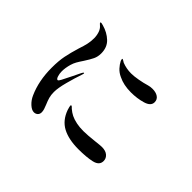

<svg xmlns="http://www.w3.org/2000/svg" viewBox="-146 -1013 1291 1291"><g transform="rotate(45 500.0 -367.0)"><path d="M197 -71Q154 -167 154 -291Q154 -356 163.5 -403.5Q173 -451 191 -510Q204 -548 210 -575.5Q216 -603 216 -632Q216 -658 208 -682.5Q200 -707 183 -721Q180 -724 175 -728.5Q170 -733 170 -736Q170 -738 172.5 -739Q175 -740 178 -740Q181 -740 195 -736Q249 -721 285.5 -686.5Q322 -652 322 -594Q322 -563 310 -538Q298 -513 274 -476Q257 -451 246.5 -432.5Q236 -414 230 -393Q219 -354 219 -322Q219 -299 225.5 -279.5Q232 -260 241 -260Q245 -260 249 -265.5Q253 -271 258 -280Q274 -311 292.5 -348.5Q311 -386 321 -407Q324 -413 327 -416.5Q330 -420 332 -420Q335 -420 335 -416Q335 -412 332 -404Q314 -352 297 -288Q280 -224 280 -186Q280 -158 286 -136.5Q292 -115 304 -87Q310 -73 314.5 -58.5Q319 -44 319 -32Q319 -14 308 -4Q297 6 281 6Q260 6 235.5 -16.5Q211 -39 197 -71ZM528 -575Q499 -588 480 -609Q461 -630 451 -650Q447 -659 447 -665Q447 -670 450 -670Q452 -670 460 -665Q468 -660 473 -657Q514 -641 559 -641Q585 -641 624.5 -648Q664 -655 697 -665Q714 -670 734 -670Q767 -670 787.5 -656Q808 -642 808 -616Q808 -580 757 -565Q706 -550 648 -550Q578 -550 528 -575ZM431 -166Q423 -192 423 -199Q423 -205 427 -205Q431 -205 436.5 -199.5Q442 -194 445 -191Q465 -174 486 -163.5Q507 -153 540 -146Q569 -140 606 -140Q644 -140 714 -148Q756 -153 770 -153Q806 -153 825.5 -136Q845 -119 845 -94Q845 -53 795 -41.5Q745 -30 669 -30Q575 -30 516 -61.5Q457 -93 431 -166Z"/></g></svg>

Font: Shippori Mincho
Style: Bold
Weight: 700
Designer: FONTDASU
Foundry: FONTDASU / Google Inc. / but / Adobe
Version: Version 3.110; ttfautohint (v1.8.3)